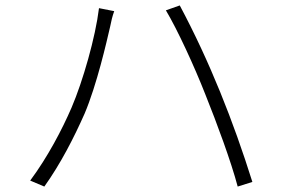

<svg xmlns="http://www.w3.org/2000/svg" viewBox="-20 -705 1040 706"><path d="M735 -358C778 -251 830 -110 854 -19L908 -36C838 -259 751 -479 641 -685L590 -667C633 -595 695 -460 735 -358ZM243 -309C208 -228 155 -127 91 -41L143 -19C203 -103 252 -199 291 -287C336 -393 372 -551 385 -607C389 -627 393 -645 400 -664L344 -675C331 -568 285 -407 243 -309Z"/></svg>

Font: Spoqa Han Sans Neo Light
Style: Regular
Weight: 300
Designer: [Spoqa Han Sans Neo] Dong-huui Kim  Younghwa Kang  Yujin Lee  [Noto Sans] Ryoko NISHIZUKA  (kana & ideographs); Paul D. 
Foundry: Spoqa (http://www.spoqa-han-sans.com)
Version: Version 1.000